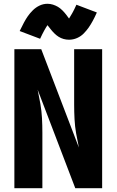

<svg xmlns="http://www.w3.org/2000/svg" viewBox="-20 -995 616 1015"><path d="M56 0H204V-294Q204 -332 202 -370Q200 -408 193.5 -445.5Q187 -483 179 -521L378 0H520V-735H372V-441Q372 -403 374 -365Q376 -327 382.5 -289.5Q389 -252 397 -215L198 -735H56ZM345 -785Q367 -785 387.5 -794Q408 -803 423 -818.5Q438 -834 448.5 -849Q459 -864 470 -884Q481 -904 492 -929L384 -970Q372 -943 362 -925.5Q352 -908 345 -897Q337 -908 329 -918.5Q321 -929 309.5 -940.5Q298 -952 286 -959Q274 -966 260 -970.5Q246 -975 231 -975Q209 -975 189 -965.5Q169 -956 153.5 -940.5Q138 -925 127.5 -910Q117 -895 106.5 -875.5Q96 -856 84 -831L192 -790Q204 -816 214 -834Q224 -852 231 -862Q239 -852 247.5 -841Q256 -830 267 -819Q278 -808 290 -800.5Q302 -793 316 -789Q330 -785 345 -785Z"/></svg>

Font: Iosevka Sparkle Heavy
Style: Regular
Weight: 900
Designer: Belleve Invis
Foundry: Belleve Invis
Version: Version 4.5.0; ttfautohint (v1.8.3)